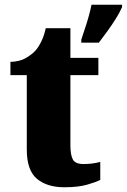

<svg xmlns="http://www.w3.org/2000/svg" viewBox="-20 -780 535 810"><path d="M251 10Q179 10 136 -25.5Q93 -61 93 -150V-463H24V-519Q64 -520 90.5 -536Q117 -552 130 -567Q143 -582 154.5 -605.5Q166 -629 173 -661H277V-536H395V-463H277V-167Q277 -126 287.5 -107Q298 -88 332 -88Q371 -88 403 -97V-21Q386 -12 348 -1Q310 10 251 10ZM323 -613Q329 -632 338 -658.5Q347 -685 354.5 -712Q362 -739 366 -760H495V-750Q486 -729 469.5 -702.5Q453 -676 433.5 -649Q414 -622 397 -600H323Z"/></svg>

Font: Noto Serif Myanmar SemiCondensed Black
Style: Regular
Weight: 900
Width: 4
Designer: Ben Mitchell and the Monotype Design Team
Foundry: Monotype Imaging Inc.
Version: Version 2.106; ttfautohint (v1.8.4.7-5d5b)